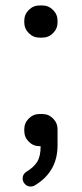

<svg xmlns="http://www.w3.org/2000/svg" viewBox="-20 -533 300 704"><path d="M135 -115Q158 -115 174.5 -98.5Q191 -82 191 -59V-53V0Q191 96 109 146Q101 151 92 151Q80 151 71.5 142Q63 133 63 121Q63 105 78 96Q103 81 116 61Q129 41 129 3H125Q102 3 85.5 -13.5Q69 -30 69 -53V-59Q69 -82 85.5 -98.5Q102 -115 125 -115ZM135 -513Q158 -513 174.5 -496.5Q191 -480 191 -457V-451Q191 -428 174.5 -411.5Q158 -395 135 -395H125Q102 -395 85.5 -411.5Q69 -428 69 -451V-457Q69 -480 85.5 -496.5Q102 -513 125 -513Z"/></svg>

Font: Varela Round
Style: Regular
Weight: 400
Designer: Joe Prince
Foundry: Joe Prince
Version: Version 1.000